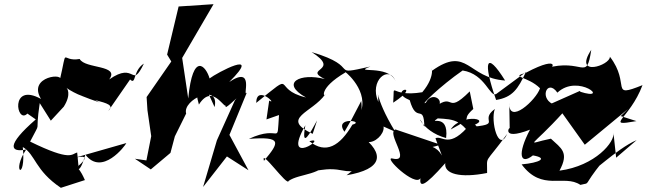

<svg xmlns="http://www.w3.org/2000/svg" viewBox="-20 -833 3092 918"><path d="M223 -256 285 -323C363 -447 185 -433 457 -343L278 -435C355 -340 556 -357 498 -303L602 -453C632 -424 614 -495 668 -529C607 -403 630 -543 502 -453C555 -524 386 -503 361 -551C266 -535 306 -621 265 -446C300 -488 109 -470 176 -360C25 -443 59 -236 111 -290L151 -262C7 -137 29 -103 105 -118C31 -9 106 36 89 -130C151 -93 146 -19 271 65L386 28C340 -75 354 32 388 -94C467 11 579 -136 584 -149L325 -75C456 -112 325 -16 355 -41L349 -104C322 -97 322 -59 124 -156C182 -270 145 -173 170 -340Z M961 -420C919 -444 910 -407 931 -333C1001 -444 1059 -291 1064 -335C1034 -284 1137 -392 1103 -353L1017 -162L951 61L1065 -85L1168 -19L1077 -188L1160 -390C1137 -364 1201 -524 1076 -441C1240 -604 1015 -484 982 -458C966 -515 902 -592 880 -362L851 -556L1001 -813L834 -802L779 -572L799 -539L681 -369L685 -306L703 -182L680 -66L625 -74L701 -23L795 -102L816 -181L870 -290C851 -357 1032 -439 1006 -321Z M1254 -262 1314 -283C1303 -127 1326 -242 1170 -169C1329 -181 1318 -154 1242 -64C1224 -127 1355 62 1360 32C1412 -5 1530 6 1549 -74C1447 23 1502 -41 1611 -19C1750 10 1770 -105 1637 5C1809 -24 1824 -96 1704 -187C1745 -80 1905 -266 1744 -259L1870 -203C1763 -377 1789 -432 1789 -345C1743 -449 1841 -525 1871 -445C1839 -527 1659 -479 1751 -515C1543 -468 1717 -511 1470 -584C1614 -492 1425 -507 1533 -455C1416 -486 1317 -437 1443 -367C1273 -407 1406 -503 1205 -341C1206 -431 1310 -328 1267 -352ZM1661 -262 1627 -203C1573 -278 1730 -254 1665 -237C1605 -135 1538 -94 1459 -158C1556 -186 1322 -26 1440 -234C1418 -113 1465 -200 1496 -257L1475 -193C1316 -268 1474 -294 1535 -382C1532 -361 1496 -407 1632 -487C1611 -506 1739 -414 1708 -306C1682 -298 1718 -267 1707 -350Z M2093 -89C2039 -185 1933 -92 2087 -141L1871 -214C1824 -199 1952 -53 1857 -75C1808 -87 1966 63 1990 19C1985 63 2006 64 2109 -53C2102 -2 2179 20 2309 -6C2310 -96 2292 -38 2405 -193C2364 -100 2324 -255 2346 -312C2265 -253 2395 -238 2215 -225C2360 -263 2186 -296 2135 -214C2262 -282 2174 -250 2243 -312L2226 -396C2102 -272 2163 -412 2037 -303C2136 -334 2050 -409 2016 -342C1984 -323 2085 -422 2192 -496C2302 -479 2322 -364 2353 -384L2494 -488C2457 -408 2431 -368 2352 -355C2287 -541 2304 -594 2395 -448C2215 -460 2216 -616 2046 -495C2036 -527 2070 -476 1999 -392C1836 -365 1868 -455 1860 -342C2012 -442 1824 -402 1939 -354C1972 -238 2006 -342 2009 -227C1966 -315 1988 -206 2113 -173C2128 -299 2022 -232 2073 -267C2150 -262 2199 -265 2262 -124C2245 -195 2289 -233 2231 -243C2127 -115 2096 -188 2062 -172Z M2926 -79 2913 -199C2922 -156 2827 -40 2655 -17C2703 -105 2663 -124 2614 -170C2489 -145 2511 -116 2676 -299L2649 -319L2776 -141L2983 -312L2948 -278L3023 -254C2866 -226 2990 -261 3052 -426C2891 -361 2998 -429 2896 -562C2899 -521 2719 -461 2807 -595C2783 -437 2771 -559 2587 -506C2623 -487 2675 -581 2494 -485C2416 -463 2504 -469 2562 -411C2544 -355 2410 -232 2415 -342L2417 -216C2421 -239 2366 -156 2514 -213C2452 -95 2467 -42 2528 -90C2603 -77 2560 -55 2474 -47C2572 85 2676 -2 2755 51C2810 37 2759 66 2861 -60C2780 24 2928 -123 3024 -163ZM2825 -318 2752 -398 2617 -338 2638 -330C2552 -353 2595 -462 2645 -390C2745 -484 2904 -346 2752 -395Z"/></svg>

Font: Asimov Silicon
Style: Regular
Weight: 400
Designer: Google
Version: Version 2.000980; 2014